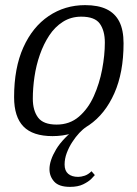

<svg xmlns="http://www.w3.org/2000/svg" viewBox="-20 -522 535 749"><path d="M253 207Q210 207 191.5 186.5Q173 166 173 138Q173 104 199 60.5Q225 17 286 -29L317 -27Q304 -19 289.5 -3.5Q275 12 262 32Q249 52 240.5 74.5Q232 97 232 120Q232 144 246 156Q260 168 285 168Q296 168 310 163.5Q324 159 337 146L350 161Q348 164 336.5 175.5Q325 187 304.5 197Q284 207 253 207ZM185 9Q108 9 71.5 -28.5Q35 -66 35 -143Q35 -257 71 -337Q107 -417 170 -459.5Q233 -502 312 -502Q363 -502 396 -486Q429 -470 445.5 -437.5Q462 -405 462 -353Q462 -239 426 -158Q390 -77 327.5 -34Q265 9 185 9ZM201 -36Q252 -36 288 -67Q324 -98 346 -147Q368 -196 378.5 -251.5Q389 -307 389 -356Q389 -402 369.5 -429.5Q350 -457 297 -457Q257 -457 225.5 -437Q194 -417 172 -383.5Q150 -350 135.5 -308.5Q121 -267 114.5 -222.5Q108 -178 108 -137Q108 -91 128.5 -63.5Q149 -36 201 -36Z"/></svg>

Font: Manuale Light
Style: Italic
Weight: 300
Italic angle: -11°
Version: Version 1.002